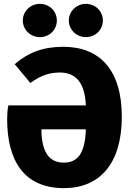

<svg xmlns="http://www.w3.org/2000/svg" viewBox="-20 -955 677 993"><path d="M186 -763C236 -763 274 -801 274 -849C274 -897 236 -935 186 -935C138 -935 98 -897 98 -849C98 -801 138 -763 186 -763ZM424 -763C474 -763 512 -801 512 -849C512 -897 474 -935 424 -935C376 -935 336 -897 336 -849C336 -801 376 -763 424 -763ZM307 -713C203 -713 125 -683 56 -623L137 -526C177 -554 221 -580 289 -580C372 -580 419 -528 424 -410H23C19 -390 17 -364 17 -339C17 -124 104 18 311 18C495 18 610 -108 610 -351C610 -590 499 -713 307 -713ZM310 -114C240 -114 195 -160 194 -286H424C420 -159 380 -114 310 -114Z"/></svg>

Font: Fira Sans ExtraBold
Style: Regular
Weight: 800
Designer: bBox Type GmbH & Carrois Corporate GbR & Edenspiekermann AG
Foundry: bBox Type GmbH & Carrois Corporate GbR & Edenspiekermann AG
Version: Version 4.300;PS 004.300;hotconv 1.0.88;makeotf.lib2.5.64775